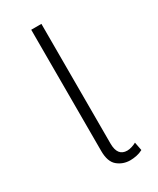

<svg xmlns="http://www.w3.org/2000/svg" viewBox="-144 -565 510 621"><g transform="rotate(-30 111.0 -254.0)"><path d="M152 9Q125 9 105 -7.5Q85 -24 85 -64V-517H123V-70Q123 -23 159 -23Q167 -23 176.5 -26Q186 -29 193 -33L199 -2Q188 4 175.5 6.5Q163 9 152 9Z"/></g></svg>

Font: Noto Sans Thai UI Cond ExtLt
Style: Regular
Weight: 200
Width: 3
Designer: Monotype Design Team
Foundry: Monotype Imaging Inc.
Version: Version 2.000; ttfautohint (v1.8.4.7-5d5b)